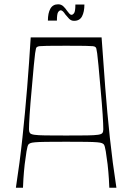

<svg xmlns="http://www.w3.org/2000/svg" viewBox="-20 -874 616 894"><path d="M54 0Q72 -116 84.5 -233Q97 -350 106.5 -467Q116 -584 123 -700H453Q461 -584 470 -467Q479 -350 491.5 -233Q504 -116 522 0H489Q489 -8 487 -40.5Q485 -73 481 -109Q477 -142 472.5 -169.5Q468 -197 463 -202Q460 -205 454.5 -207.5Q449 -210 432.5 -211.5Q416 -213 382 -213.5Q348 -214 288 -214Q228 -214 194 -213.5Q160 -213 143.5 -211.5Q127 -210 121.5 -207.5Q116 -205 113 -202Q108 -197 103.5 -169.5Q99 -142 95 -109Q91 -73 89 -40.5Q87 -8 87 0ZM288 -243Q350 -243 385 -243.5Q420 -244 436.5 -246.5Q453 -249 457 -255Q461 -261 461 -272Q461 -293 458 -340.5Q455 -388 448 -463Q442 -531 438.5 -569.5Q435 -608 432.5 -625.5Q430 -643 428.5 -648Q427 -653 424 -655Q421 -658 412.5 -659Q404 -660 376.5 -660.5Q349 -661 288 -661Q227 -661 199.5 -660.5Q172 -660 164 -659Q156 -658 152 -655Q149 -653 147.5 -648Q146 -643 143.5 -625.5Q141 -608 137.5 -569.5Q134 -531 128 -463Q121 -388 118 -340.5Q115 -293 115 -272Q115 -261 119 -255Q123 -249 139.5 -246.5Q156 -244 191 -243.5Q226 -243 288 -243ZM325 -777Q311 -777 301.5 -787Q292 -797 284 -807Q279 -815 273.5 -820.5Q268 -826 263 -826Q257 -826 251 -818Q245 -810 245 -778H203Q203 -813 214.5 -833.5Q226 -854 251 -854Q265 -854 275 -844.5Q285 -835 292 -824Q297 -817 302.5 -811Q308 -805 313 -805Q319 -805 325 -813Q331 -821 331 -853H373Q373 -819 362 -798Q351 -777 325 -777Z"/></svg>

Font: Ojuju ExtraLight
Style: Regular
Weight: 200
Designer: Chisaokwu Joboson, Mirko Velimirovic
Foundry: Udi Foundry
Version: Version 1.000